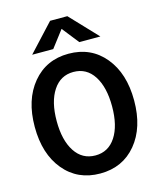

<svg xmlns="http://www.w3.org/2000/svg" viewBox="-149 -1150 1055 1272"><g transform="rotate(-15 378.5 -514.5)"><path d="M38.1 -392.6Q38.1 -578.1 131.8 -690.9Q225.6 -803.7 378.9 -803.7Q533.2 -803.7 626.5 -690.9Q719.7 -578.1 719.7 -392.6Q719.7 -207 626.5 -94.7Q533.2 17.6 378.9 17.6Q224.6 17.6 131.3 -94.7Q38.1 -207 38.1 -392.6ZM188.5 -392.6Q188.5 -260.7 238.8 -183.6Q289.1 -106.4 378.9 -106.4Q467.8 -106.4 518.1 -183.1Q568.4 -259.8 568.4 -392.6Q568.4 -524.4 518.6 -601.6Q468.8 -678.7 378.9 -678.7Q290 -678.7 239.3 -601.6Q188.5 -524.4 188.5 -392.6ZM145.5 -859.4 318.4 -1045.9H436.5L613.3 -859.4H468.8L377.9 -974.6L290 -859.4Z"/></g></svg>

Font: Gothic A1 ExtraBold
Style: Regular
Weight: 800
Designer: HanYang I&C Co.,Ltd.
Foundry: HanYang I&C Co.,Ltd.
Version: Version 2.50